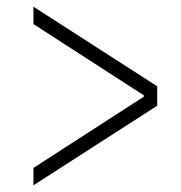

<svg xmlns="http://www.w3.org/2000/svg" viewBox="-20 -577 540 574"><path d="M80 -23V-75L410 -288V-292L80 -505V-557L450 -319V-261Z"/></svg>

Font: M PLUS 1 Code Light
Style: Regular
Weight: 300
Designer: Coji Morishita
Foundry: UNDERFOREST DESIGN
Version: Version 1.002